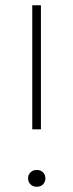

<svg xmlns="http://www.w3.org/2000/svg" viewBox="-20 -702 280 732"><path d="M136 -682V-209H103V-682ZM120 -54Q135 -54 144 -45Q153 -36 153 -22Q153 -8 144 1Q135 10 120 10Q106 10 96.5 1Q87 -8 87 -22Q87 -36 96.5 -45Q106 -54 120 -54Z"/></svg>

Font: Fira Sans UltraLight
Style: Regular
Weight: 200
Designer: Carrois Corporate & Edenspiekermann AG
Foundry: Carrois Corporate GbR & Edenspiekermann AG
Version: Version 4.106;PS 004.106;hotconv 1.0.70;makeotf.lib2.5.58329